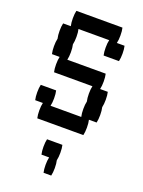

<svg xmlns="http://www.w3.org/2000/svg" viewBox="-150 -630 701 940"><g transform="rotate(20 200.0 -160.0)"><path d="M364 -200Q364 -177 360 -160Q364 -144 364 -120Q364 -97 360 -80H320Q324 -64 324 -40Q324 -17 320 0H80Q76 -17 76 -40Q76 -64 80 -80H40Q36 -97 36 -120Q36 -144 40 -160H120Q124 -144 124 -120Q124 -97 120 -80H280Q276 -97 276 -120Q276 -144 280 -160Q276 -177 276 -200Q276 -224 280 -240H80Q76 -257 76 -280Q76 -304 80 -320H40Q36 -337 36 -360Q36 -384 40 -400Q36 -417 36 -440Q36 -464 40 -480H80Q76 -497 76 -520Q76 -544 80 -560H320Q324 -544 324 -520Q324 -497 320 -480H360Q364 -464 364 -440Q364 -417 360 -400H280Q276 -417 276 -440Q276 -464 280 -480H120Q124 -464 124 -440Q124 -417 120 -400Q124 -384 124 -360Q124 -337 120 -320H320Q324 -304 324 -280Q324 -257 320 -240H360Q364 -224 364 -200ZM240 160Q244 176 244 200Q244 223 240 240H200Q196 223 196 200Q196 176 200 160H160Q156 143 156 120Q156 96 160 80H240Q244 96 244 120Q244 143 240 160Z"/></g></svg>

Font: VT323
Style: Regular
Weight: 400
Monospace: yes
Designer: Peter Hull
Version: Version 2.000